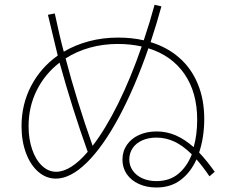

<svg xmlns="http://www.w3.org/2000/svg" viewBox="-20 -790 978 823"><path d="M504.9 -105.5Q504.9 -141.1 523.7 -168.7Q542.5 -196.3 575.9 -211.4Q609.4 -226.6 651.4 -226.6Q693.8 -226.6 732.7 -210Q771.5 -193.4 810.1 -159.2Q825.2 -211.4 825.2 -277.3Q825.2 -393.6 770.8 -472.7Q716.3 -551.8 616.2 -583Q557.6 -414.1 489.7 -287.8Q421.9 -161.6 352.1 -93Q282.2 -24.4 219.7 -24.4Q177.7 -24.4 144 -53.7Q110.4 -83 91.3 -134.3Q72.3 -185.5 72.3 -249Q72.3 -342.8 113.3 -421.4Q154.3 -500 227.5 -551.8Q199.2 -668 185.5 -726.6L214.8 -732.4Q235.8 -632.8 253.4 -568.4Q302.7 -597.7 361.8 -613.3Q420.9 -628.9 486.3 -628.9Q545.9 -628.9 596.2 -617.2Q622.1 -693.8 642.6 -769.5L671.9 -762.7Q650.9 -686 625.5 -609.4Q697.8 -587.4 749.3 -541.7Q800.8 -496.1 828.1 -429.7Q855.5 -363.3 855.5 -280.3Q855.5 -201.7 833.5 -136.2Q865.2 -103 900.4 -53.7L877.9 -34.2Q850.6 -74.7 822.3 -106.9Q797.4 -51.3 754.6 -18.8Q711.9 13.7 650.4 13.7Q608.4 13.7 575.2 -1.5Q542 -16.6 523.4 -43.7Q504.9 -70.8 504.9 -105.5ZM220.7 -53.7Q251.5 -53.7 285.9 -75.4Q320.3 -97.2 356 -139.2Q290 -323.2 235.4 -521.5Q172.4 -473.1 137.5 -402.8Q102.5 -332.5 102.5 -249Q102.5 -193.8 117.9 -149.2Q133.3 -104.5 160.4 -79.1Q187.5 -53.7 220.7 -53.7ZM377 -165Q432.1 -236.3 486.3 -345.7Q540.5 -455.1 587.4 -590.8Q538.1 -601.6 485.4 -601.6Q421.9 -601.6 365 -585.7Q308.1 -569.8 261.2 -539.6Q308.1 -359.9 377 -165ZM650.4 -13.7Q706.5 -13.7 744.1 -44.7Q781.7 -75.7 802.2 -128.4Q764.6 -165.5 727.8 -182.9Q690.9 -200.2 650.4 -200.2Q616.7 -200.2 590.1 -188.5Q563.5 -176.8 548.8 -155.3Q534.2 -133.8 534.2 -106.4Q534.2 -80.1 549.1 -58.8Q564 -37.6 590.3 -25.6Q616.7 -13.7 650.4 -13.7Z"/></svg>

Font: Pretendard Thin
Style: Regular
Weight: 100
Designer: Base glyphs from Inter by Rasmus Andersson; Hangeul glyphs from Noto Sans CJK(Source Han Sans) by Jang Soo-young and Kan
Foundry: Kil Hyung-jin
Version: Version 1.309